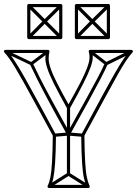

<svg xmlns="http://www.w3.org/2000/svg" viewBox="-33 -939 690 967"><path d="M132 -621 118 -615Q131 -587 153 -543Q175 -499 211.5 -430.5Q248 -362 305 -260Q307 -256 312 -256Q317 -256 319 -260Q376 -362 413.5 -430.5Q451 -499 474 -543Q497 -587 509 -615L495 -621Q483 -593 460 -549.5Q437 -506 399.5 -438Q362 -370 305 -268Q303 -264 312 -264Q321 -264 319 -268Q263 -370 226 -437.5Q189 -505 167 -549Q145 -593 132 -621ZM320 -397H304V-264Q304 -264 304 -264Q304 -264 304 -264V-62H320V-264Q320 -264 320 -264Q320 -264 320 -264ZM407 7 415 -7 316 -69Q315 -70 312.5 -70Q310 -70 308 -69L210 -7L218 7L316 -55Q318 -57 312 -57Q306 -57 308 -55ZM-2 -687 -8 -673 122 -611Q124 -610 126 -610.5Q128 -611 130 -612L213 -674L203 -686L120 -624Q119 -623 124.5 -623.5Q130 -624 128 -625ZM427 -686 417 -674 497 -612Q499 -611 501.5 -610.5Q504 -610 506 -611L632 -673L624 -687L498 -625Q497 -624 503 -623.5Q509 -623 507 -624ZM240 -266 242 -250 313 -256Q313 -256 312 -256Q311 -256 311 -256L383 -250L385 -266L313 -272Q312 -272 312 -272Q312 -272 311 -272ZM628 -688H422Q418 -688 415.5 -685Q413 -682 414 -678Q419 -662 417.5 -643Q416 -624 405 -595Q394 -566 370 -519.5Q346 -473 305 -401H319Q278 -474 254.5 -520.5Q231 -567 221.5 -596Q212 -625 212 -643.5Q212 -662 216 -678Q217 -682 214.5 -685Q212 -688 208 -688H-5Q-10 -688 -12.5 -683.5Q-15 -679 -11 -675Q1 -662 13.5 -644.5Q26 -627 43 -599Q60 -571 85 -526.5Q110 -482 146 -415.5Q182 -349 234 -254L233 -258Q232 -172 229 -122.5Q226 -73 221 -47Q216 -21 207 -3Q205 1 207.5 4.5Q210 8 214 8H411Q416 8 418 4.5Q420 1 418 -3Q410 -21 404.5 -46.5Q399 -72 396 -121.5Q393 -171 392 -258L391 -254Q454 -370 494.5 -444.5Q535 -519 560 -563.5Q585 -608 602 -633Q619 -658 634 -675Q638 -679 635.5 -683.5Q633 -688 628 -688ZM628 -672 622 -685Q607 -668 590 -643Q573 -618 547 -573Q521 -528 480.5 -453.5Q440 -379 377 -262Q376 -261 376 -260Q376 -259 376 -258Q377 -168 380.5 -117.5Q384 -67 390 -41Q396 -15 404 3L411 -8H214L221 3Q230 -15 235.5 -41.5Q241 -68 244.5 -118.5Q248 -169 249 -258Q249 -259 249 -260Q249 -261 248 -262Q196 -358 159.5 -425Q123 -492 98 -536.5Q73 -581 55.5 -609Q38 -637 25.5 -654.5Q13 -672 1 -685L-5 -672H208L200 -682Q196 -665 195.5 -646Q195 -627 204.5 -597Q214 -567 238 -518.5Q262 -470 305 -393Q307 -389 312 -389Q317 -389 319 -393Q362 -470 386.5 -518.5Q411 -567 422 -597Q433 -627 434 -646Q435 -665 430 -682L422 -672ZM118 -917 106 -905 186 -825Q186 -825 186 -825Q186 -825 186 -825L267 -744L279 -756L198 -837Q198 -837 198 -837Q198 -837 198 -837ZM279 -905 267 -917 186 -837Q186 -837 186 -837Q186 -837 186 -837L106 -756L118 -744L198 -825Q198 -825 198 -825Q198 -825 198 -825ZM358 -917 346 -905 426 -825Q426 -825 426 -825Q426 -825 426 -825L507 -744L519 -756L438 -837Q438 -837 438 -837Q438 -837 438 -837ZM519 -905 507 -917 426 -837Q426 -837 426 -837Q426 -837 426 -837L346 -756L358 -744L438 -825Q438 -825 438 -825Q438 -825 438 -825ZM112 -742H273Q276 -742 278.5 -744.5Q281 -747 281 -750V-911Q281 -914 278.5 -916.5Q276 -919 273 -919H112Q109 -919 106.5 -916.5Q104 -914 104 -911V-750Q104 -747 106.5 -744.5Q109 -742 112 -742ZM352 -742H513Q516 -742 518.5 -744.5Q521 -747 521 -750V-911Q521 -914 518.5 -916.5Q516 -919 513 -919H352Q349 -919 346.5 -916.5Q344 -914 344 -911V-750Q344 -747 346.5 -744.5Q349 -742 352 -742ZM112 -758 120 -750V-911L112 -903H273L265 -911V-750L273 -758ZM352 -758 360 -750V-911L352 -903H513L505 -911V-750L513 -758Z"/></svg>

Font: Tilt Prism
Style: Regular
Weight: 400
Version: Version 1.000